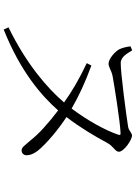

<svg xmlns="http://www.w3.org/2000/svg" viewBox="132 -845 736 1040"><g transform="rotate(90 500.0 -325.0)"><path d="M322 -427C409 -386 478 -345 535 -304C458 -214 327 -100 128 -3L140 23C369 -68 502 -185 578 -272C654 -214 705 -167 739 -124C771 -88 777 -74 796 -74C808 -74 821 -84 821 -101C821 -120 813 -140 797 -161C759 -209 676 -277 614 -317C673 -394 718 -471 753 -536C770 -570 802 -581 802 -601C802 -628 738 -672 714 -672C700 -672 689 -655 667 -651C619 -643 367 -609 319 -611C285 -613 267 -651 253 -673L231 -664C234 -636 241 -617 246 -605C257 -582 298 -545 325 -545C344 -545 362 -561 393 -567C435 -575 641 -608 700 -610C712 -610 713 -608 709 -596C686 -528 633 -431 568 -345C501 -384 427 -418 335 -452Z"/></g></svg>

Font: Noto Serif TC Light
Style: Regular
Weight: 300
Designer: Ryoko NISHIZUKA 西塚涼子 (kana & ideographs); Frank Grießhammer (Latin, Greek & Cyrillic); Wenlong ZHANG 张文龙 (bopomofo); San
Foundry: Adobe
Version: Version 2.001;hotconv 1.1.0;makeotfexe 2.6.0